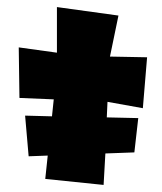

<svg xmlns="http://www.w3.org/2000/svg" viewBox="-20 -544 457 543"><path d="M141 -524V-395L33 -410L35 -267L132 -263L127 -215L51 -217L61 -102L115 -104L108 -38L273 -21L278 -110L360 -113L371 -210L282 -212L284 -256L384 -238L396 -382L291 -384L315 -500Z"/></svg>

Font: Super Mario
Style: Regular
Weight: 400
Version: Version 1.0